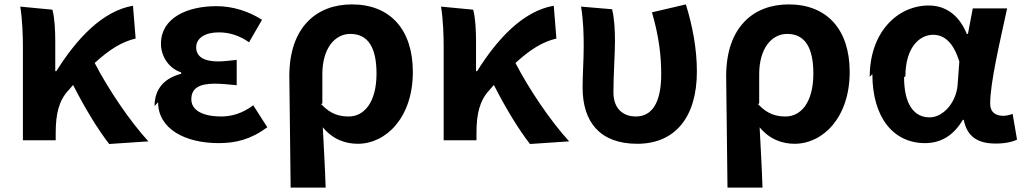

<svg xmlns="http://www.w3.org/2000/svg" viewBox="-20 -594 4652 872"><path d="M72 -564C82 -502 84 -430 84 -382V43H233V9C233 -78 248 -138 291 -184L312 -208C367 -100 426 -4 476 60L654 48C570 -43 471 -190 410 -308C478 -370 533 -404 596 -419L584 -568C445 -544 328 -418 236 -271H231V-403C231 -459 228 -513 218 -550Z M698 -130C698 -9 820 56 973 56C1050 56 1118 40 1194 -16L1130 -116C1081 -78 1029 -65 986 -65C897 -65 849 -95 849 -143C849 -192 883 -214 955 -214C987 -214 1021 -210 1055 -207V-322C1026 -319 996 -315 971 -315C904 -315 871 -338 871 -379C871 -422 913 -447 974 -447C1022 -447 1069 -432 1111 -402L1170 -504C1110 -543 1036 -566 963 -566C830 -566 711 -513 711 -395C711 -344 741 -286 803 -265V-259C731 -240 682 -195 682 -112Z M1300 258H1459C1456 165 1451 82 1446 -16C1492 40 1550 59 1605 59C1733 59 1855 -60 1855 -267C1855 -460 1752 -574 1578 -574C1418 -574 1294 -471 1294 -248ZM1444 -125V-257C1444 -372 1499 -440 1571 -440C1653 -440 1690 -376 1690 -260C1690 -128 1633 -65 1564 -65C1524 -65 1482 -74 1439 -121Z M1983 -564C1993 -502 1995 -430 1995 -382V43H2144V9C2144 -78 2159 -138 2202 -184L2223 -208C2278 -100 2337 -4 2387 60L2565 48C2481 -43 2382 -190 2321 -308C2389 -370 2444 -404 2507 -419L2495 -568C2356 -544 2239 -418 2147 -271H2142V-403C2142 -459 2139 -513 2129 -550Z M2619 -564C2630 -498 2631 -431 2631 -383C2631 -320 2626 -258 2626 -196C2626 -41 2704 59 2874 59C3047 59 3145 -63 3145 -269C3145 -371 3126 -474 3095 -574L2941 -538C2973 -428 2983 -340 2983 -257C2983 -124 2939 -65 2868 -65C2811 -65 2766 -99 2766 -175C2766 -253 2773 -351 2773 -405C2773 -461 2770 -510 2760 -552Z M3284 258H3443C3440 165 3435 82 3430 -16C3476 40 3534 59 3589 59C3717 59 3839 -60 3839 -267C3839 -460 3736 -574 3562 -574C3402 -574 3278 -471 3278 -248ZM3428 -125V-257C3428 -372 3483 -440 3555 -440C3637 -440 3674 -376 3674 -260C3674 -128 3617 -65 3548 -65C3508 -65 3466 -74 3423 -121Z M3942 -257C3942 -60 4038 56 4181 56C4254 56 4311 21 4353 -50H4357C4372 27 4421 58 4502 58C4547 58 4579 50 4599 40L4579 -77C4564 -71 4549 -68 4537 -68C4502 -68 4477 -84 4477 -123C4477 -220 4523 -411 4554 -556H4398L4376 -440H4371C4333 -532 4269 -569 4198 -569C4057 -569 3930 -449 3930 -245ZM4092 -247C4092 -377 4155 -436 4218 -436C4268 -436 4310 -402 4337 -314L4329 -207C4322 -127 4263 -61 4202 -61C4131 -61 4086 -120 4086 -244Z"/></svg>

Font: GenEiGothic-pro-Regular
Style: Bold
Weight: 700
Designer: Ryoko NISHIZUKA (kana & ideographs); Paul D. Hunt (Latin, Greek & Cyrillic); Wenlong ZHANG (bopomofo); Sandoll Communica
Foundry: Adobe Systems Incorporated; o_tamon
Version: Version 1.000.140830